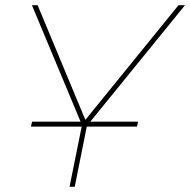

<svg xmlns="http://www.w3.org/2000/svg" viewBox="-20 -720 733 740"><path d="M315 -235 268 0H248L296 -238L103 -700H125L309 -258L668 -700H693ZM103.6 -251H512.1L507.8 -232H99.2Z"/></svg>

Font: Montserrat Alternates Thin
Style: Italic
Weight: 250
Italic angle: -11.3°
Designer: Julieta Ulanovsky
Foundry: Julieta Ulanovsky
Version: Version 7.200